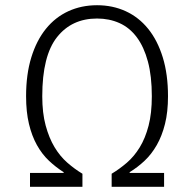

<svg xmlns="http://www.w3.org/2000/svg" viewBox="-20 -716 744 736"><path d="M352 -645Q255 -645 198.5 -573.5Q142 -502 142 -347Q142 -283 155 -235Q168 -187 189 -152Q210 -117 238 -92.5Q266 -68 296 -50V0H95V-53H224V-56Q194 -75 167.5 -100Q141 -125 121.5 -160Q102 -195 91 -241Q80 -287 80 -347Q80 -431 100 -496Q120 -561 156 -605.5Q192 -650 242 -673Q292 -696 352 -696Q412 -696 462 -673Q512 -650 548 -605.5Q584 -561 604 -496Q624 -431 624 -347Q624 -287 612.5 -241Q601 -195 581 -160Q561 -125 534.5 -100Q508 -75 477 -56V-53H609V0H408V-50Q438 -68 466 -92Q494 -116 515.5 -151Q537 -186 549.5 -234Q562 -282 562 -347Q562 -424 547 -480Q532 -536 504.5 -573Q477 -610 438 -627.5Q399 -645 352 -645Z"/></svg>

Font: Jldddboxgfspflltxgxzjzlszac
Style: Regular
Weight: 300
Designer: Carrois Corporate & Edenspiekermann
Foundry: Carrois Corporate GbR & Edenspiekermann AG
Version: Version 2.001